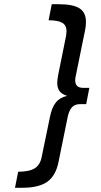

<svg xmlns="http://www.w3.org/2000/svg" viewBox="-20 -764 479 909"><path d="M298 -310Q273 -318 262 -332.5Q251 -347 251 -372Q251 -387 256 -412L293 -595Q295 -611 295 -616Q295 -644 275 -656Q255 -668 210 -668L225 -744H259Q326 -744 356.5 -724.5Q387 -705 387 -660Q387 -641 383 -622L339 -406Q336 -394 336 -384Q336 -348 374 -348H403L388 -271H359Q335 -271 321.5 -257Q308 -243 301 -213L257 3Q244 68 204 96.5Q164 125 85 125H51L66 49Q119 49 145 32.5Q171 16 178 -24L216 -208Q225 -255 244.5 -279Q264 -303 298 -310Z"/></svg>

Font: Gontserrat
Style: Italic
Weight: 400
Italic angle: -11.3°
Designer: Julieta Ulanovsky
Foundry: Julieta Ulanovsky
Version: Version 6.001